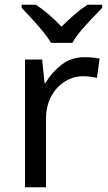

<svg xmlns="http://www.w3.org/2000/svg" viewBox="-20 -786 453 806"><path d="M335 -546Q350 -546 367.5 -544.5Q385 -543 398 -540L387 -459Q374 -462 358.5 -464Q343 -466 329 -466Q288 -466 252 -443.5Q216 -421 194.5 -380.5Q173 -340 173 -286V0H85V-536H157L167 -438H171Q197 -482 238 -514Q279 -546 335 -546ZM194 -606Q181 -629 159 -655.5Q137 -682 113 -708Q89 -734 71 -753V-766H131Q157 -749 185 -725Q213 -701 238 -674Q265 -701 293 -725Q321 -749 347 -766H409V-753Q390 -734 365.5 -708Q341 -682 318.5 -655.5Q296 -629 284 -606Z"/></svg>

Font: Noto Sans Pahawh Hmong
Style: Regular
Weight: 400
Designer: Monotype Design Team
Foundry: Monotype Imaging Inc.
Version: Version 2.001; ttfautohint (v1.8.4.7-5d5b)